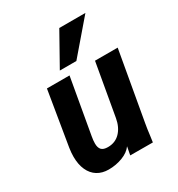

<svg xmlns="http://www.w3.org/2000/svg" viewBox="-191 -928 981 1060"><g transform="rotate(-30 300.0 -398.0)"><path d="M58.5 -150Q58.5 -176 63 -205L120 -550H264L202 -198Q197.5 -173.5 197.5 -154Q197.5 -127 209.8 -114Q222 -101 250.5 -101Q297.5 -101 328 -132.5Q358.5 -164 368 -217L426.5 -550H571L494 -114Q488 -81.5 483 -39L477.5 0.5L333.5 0L343.5 -52.5Q323 -23.5 281.2 -7.5Q239.5 8.5 192.5 8.5Q151.5 8.5 121.2 -10.2Q91 -29 74.8 -64.8Q58.5 -100.5 58.5 -150ZM231 -600 346 -805H512.5L336.5 -600Z"/></g></svg>

Font: JuliaMono ExtraBold
Style: Italic
Weight: 800
Italic angle: -9°
Monospace: yes
Designer: cormullion
Foundry: corm
Version: Version 0.057; ttfautohint (v1.8.4)